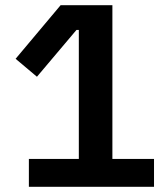

<svg xmlns="http://www.w3.org/2000/svg" viewBox="-20 -718 640 738"><path d="M91 0V-107H283V-603H274L122 -423L40 -492L213 -698H412V-107H572V0Z"/></svg>

Font: IBM Plex Sans Arabic SemiBold
Style: Regular
Weight: 600
Designer: Mike Abbink, Paul van der Laan, Pieter van Rosmalen, Wael Morcos, Khajak Apelian
Foundry: Bold Monday
Version: Version 1.1